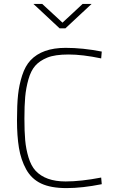

<svg xmlns="http://www.w3.org/2000/svg" viewBox="-20 -954 585 983"><path d="M501 -11Q401 9 320.5 9Q240 9 190.5 -14.5Q141 -38 114 -87Q87 -136 77 -197Q67 -258 67 -338Q67 -418 72.5 -469Q78 -520 93.5 -568Q109 -616 136 -645Q196 -709 316 -709Q404 -709 501 -690L498 -655Q402 -675 331.5 -675Q261 -675 222 -659Q183 -643 160.5 -617.5Q138 -592 125.5 -547.5Q113 -503 109 -458Q105 -413 105 -347Q105 -281 109 -236Q113 -191 126 -148Q139 -105 162 -80Q213 -25 316 -25Q394 -25 498 -45ZM285 -809 151 -934H196L300 -838L403 -934H449L315 -809Z"/></svg>

Font: Titillium Web[RUS by Daymarius]
Style: Regular
Weight: 200
Designer: Cyrillization by Daymarius
Foundry: Cyrillization by Daymarius
Version: Version 1.002 September 11, 2018